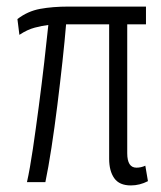

<svg xmlns="http://www.w3.org/2000/svg" viewBox="-20 -554 490 584"><path d="M378 10Q343 10 327.5 -12Q312 -34 312 -71V-480H181Q177 -431 170 -367Q163 -303 154.5 -234.5Q146 -166 136.5 -104.5Q127 -43 118 0H62Q71 -40 80 -101Q89 -162 98 -230.5Q107 -299 114.5 -364Q122 -429 127 -478Q109 -476 86 -470Q63 -464 39 -448L33 -496Q64 -520 102 -527Q140 -534 189 -534H424V-480H367V-88Q367 -44 395 -44Q409 -44 422 -50L430 -3Q405 10 378 10Z"/></svg>

Font: Georama SemiCondensed Light
Style: Regular
Weight: 300
Width: 4
Designer: Jean-Baptiste Levee
Foundry: Production Type
Version: Version 1.000